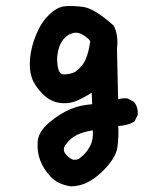

<svg xmlns="http://www.w3.org/2000/svg" viewBox="-20 -496 540 650"><path d="M219.7 134.8Q174.8 128.4 149.9 100.6Q137.7 86.9 129.2 73.2Q120.6 59.6 115.7 45.9Q105.5 18.6 107.4 -15.1Q109.4 -49.8 146.5 -81.1Q164.6 -96.2 182.6 -107.7Q200.7 -119.1 218.8 -126.5Q230.5 -131.3 242.4 -134.8Q254.4 -138.2 266.6 -140.1Q278.8 -142.1 292 -143.1L290.5 -182.1Q278.8 -174.8 267.3 -168.5Q255.9 -162.1 244.1 -156.7Q215.8 -143.6 183.1 -147.5Q149.4 -151.9 122.6 -179.7Q96.2 -207 87.2 -234.6Q78.1 -262.2 82 -300.3Q83 -310.1 84.7 -319.6Q86.4 -329.1 88.9 -338.9Q91.3 -348.6 94.7 -358.4Q98.1 -368.2 102.1 -377.9Q118.2 -418.5 144.5 -444.3Q170.9 -471.2 197.8 -474.6Q222.7 -477.5 261.2 -472.7Q300.3 -467.3 364.3 -409.7L365.2 -408.7L365.7 -407.7Q373.5 -391.6 376.2 -372.3Q378.9 -353 376 -332.5L379.9 -159.7Q396 -164.6 409.7 -163.1H411.1L412.1 -162.6L433.6 -150.9L434.6 -149.9L435.5 -148.9Q448.2 -131.8 446.3 -107.9V-106.9L445.8 -106L436 -86.4L435.1 -84.5L433.6 -83.5Q409.2 -70.8 380.4 -69.3Q382.3 -32.2 377.4 2.9Q371.6 42 322.3 88.4Q272.9 134.8 220.7 134.8H220.2ZM251.5 38.1Q272 23.4 284.7 -1Q296.4 -22.5 294.4 -54.7Q262.2 -49.8 241.2 -39.6Q230 -34.2 220.5 -26.1Q210.9 -18.1 203.1 -7.3Q189 11.2 203.6 27.3Q219.2 44.9 231.9 44.9Q236.3 44.9 240 44.2Q243.7 43.5 246.3 42.2Q249 41 251 39.1V38.6ZM233.4 -252Q246.6 -261.7 255.9 -272.5Q265.1 -283.2 270.5 -296.4Q280.8 -321.8 285.6 -356.9Q275.9 -370.1 256.1 -380.4Q236.3 -390.6 214.8 -379.4Q192.4 -367.7 181.2 -338.9Q175.8 -323.7 174.1 -307.9Q172.4 -292 174.8 -274.9Q177.2 -258.3 182.4 -251.2Q187.5 -244.1 195.8 -244.1Q215.8 -244.1 233.4 -252Z"/></svg>

Font: NaikaiFont
Style: SemiBold
Weight: 600
Version: Version 1.89